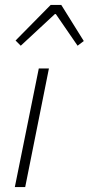

<svg xmlns="http://www.w3.org/2000/svg" viewBox="-20 -757 359 777"><path d="M64 -572 43 -593 185 -737H228L319 -591L294 -572L206 -700H202ZM40 0 137 -480H178L82 0Z"/></svg>

Font: TypoPRO Source Sans Pro
Style: Italic
Weight: 300
Italic angle: -11°
Designer: Paul D. Hunt
Foundry: Adobe Systems Incorporated
Version: Version 1.075;PS 2.000;hotconv 1.0.86;makeotf.lib2.5.63406